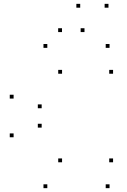

<svg xmlns="http://www.w3.org/2000/svg" viewBox="-20 -969 660 999"><path d="M550 10V-10H530V10ZM568.3 -124.6V-144.6H548.3V-124.6ZM302.9 -124.6V-144.6H282.9V-124.6ZM196.8 -305V-325H176.8V-305ZM196.8 -405.8V-425.8H176.8V-405.8ZM302.9 -585.4V-605.4H282.9V-585.4ZM568.3 -585.4V-605.4H548.3V-585.4ZM550 -720V-740H530V-720ZM226.2 -720V-740H206.2V-720ZM50.8 -456.1V-476.1H30.8V-456.1ZM50.8 -254.8V-274.8H30.8V-254.8ZM226.2 10V-10H206.2V10ZM302.6 -802.1V-822.1H282.6V-802.1ZM397.3 -929V-949H377.3V-929ZM544.4 -929V-949H524.4V-929ZM419.6 -802.1V-822.1H399.6V-802.1Z"/></svg>

Font: Monaspace Krypton Dots Var
Style: Regular
Weight: 400
Designer: Riley Cran and the Lettermatic Team
Version: Version 1.100 (Monaspace Krypton Dots)